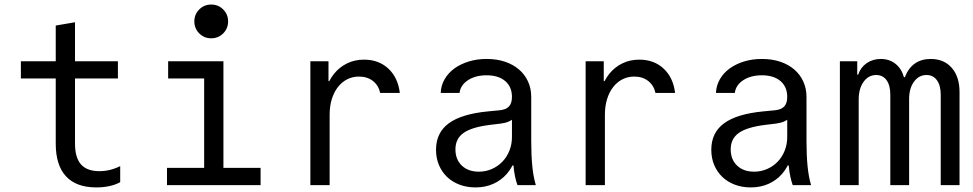

<svg xmlns="http://www.w3.org/2000/svg" viewBox="-20 -807 4240 837"><path d="M307 -181V-464.8H494V-540H307V-710L223 -695.6V-540H71V-464.8H223V-181Q223 -86.4 267.8 -38.2Q312.6 10 400 10Q429.8 10 456.3 4.4Q482.8 -1.2 504 -12.8V-82.8Q481.4 -71.6 458.8 -66.2Q436.2 -60.8 413.4 -60.8Q359.2 -60.8 333.1 -90.3Q307 -119.8 307 -181Z M708 0H1116V-75.2H954V-540H713V-464.8H870V-75.2H708ZM827.2 -713.6Q827.2 -682.8 848.6 -661.4Q869.9 -640 900.8 -640Q931.6 -640 953 -661.4Q974.4 -682.7 974.4 -713.6Q974.4 -744.4 953 -765.8Q931.7 -787.2 900.8 -787.2Q870 -787.2 848.6 -765.8Q827.2 -744.5 827.2 -713.6Z M1417 0V-306.8Q1417 -343.8 1426.3 -374.3Q1435.6 -404.8 1452.6 -426.9Q1469.6 -449 1493.1 -461.1Q1516.6 -473.2 1545 -473.2Q1581 -473.2 1605.6 -454.1Q1630.2 -435 1637.4 -402H1723Q1715 -468.6 1673.1 -507.8Q1631.2 -547 1567 -547Q1526.6 -547 1493.4 -530.9Q1460.2 -514.8 1436.7 -485.9Q1413.2 -457 1400.2 -416.2Q1387.2 -375.4 1387.2 -326L1420 -453.2H1412V-540H1333V0Z M2211.8 -384.6Q2211.8 -356.8 2198.7 -342.8Q2185.6 -328.8 2157.2 -326.2L2107.4 -321.4Q1992.2 -310.4 1936.5 -269.5Q1880.8 -228.6 1880.8 -154.2Q1880.8 -117.8 1893.5 -87.6Q1906.2 -57.4 1928.9 -35.7Q1951.6 -14 1983.3 -2Q2015 10 2052.8 10Q2095.6 10 2130.3 -5.5Q2165 -21 2189.4 -49.1Q2213.8 -77.2 2227.3 -116.8Q2240.8 -156.4 2240.8 -205.6L2188.4 -85.6H2218.4Q2220.8 -59 2225.2 -37.9Q2229.6 -16.8 2235.8 0H2315.8Q2305.2 -35.4 2300.5 -82.5Q2295.8 -129.6 2295.8 -193V-384.4Q2295.8 -421.6 2281.7 -452.1Q2267.6 -482.6 2242.1 -504.4Q2216.6 -526.2 2181 -538.1Q2145.4 -550 2101.4 -550Q2059 -550 2023.2 -538.9Q1987.4 -527.8 1960.6 -508.3Q1933.8 -488.8 1918.1 -461.4Q1902.4 -434 1901.2 -402H1983.4Q1987.6 -436.2 2020.3 -457.5Q2053 -478.8 2101.2 -478.8Q2152.8 -478.8 2182.3 -453.7Q2211.8 -428.6 2211.8 -384.6ZM2211.8 -313V-210Q2211.8 -177.8 2200.7 -150.1Q2189.6 -122.4 2170.2 -102.2Q2150.8 -82 2124.2 -70.3Q2097.6 -58.6 2067.6 -58.6Q2021 -58.6 1993.2 -85.2Q1965.4 -111.8 1965.4 -155.6Q1965.4 -202.8 2001.2 -227.8Q2037 -252.8 2116.2 -262.6L2163.8 -268.4Q2204 -273.4 2223 -295Q2242 -316.6 2242 -359.8Z M2617 0V-306.8Q2617 -343.8 2626.3 -374.3Q2635.6 -404.8 2652.6 -426.9Q2669.6 -449 2693.1 -461.1Q2716.6 -473.2 2745 -473.2Q2781 -473.2 2805.6 -454.1Q2830.2 -435 2837.4 -402H2923Q2915 -468.6 2873.1 -507.8Q2831.2 -547 2767 -547Q2726.6 -547 2693.4 -530.9Q2660.2 -514.8 2636.7 -485.9Q2613.2 -457 2600.2 -416.2Q2587.2 -375.4 2587.2 -326L2620 -453.2H2612V-540H2533V0Z M3411.8 -384.6Q3411.8 -356.8 3398.7 -342.8Q3385.6 -328.8 3357.2 -326.2L3307.4 -321.4Q3192.2 -310.4 3136.5 -269.5Q3080.8 -228.6 3080.8 -154.2Q3080.8 -117.8 3093.5 -87.6Q3106.2 -57.4 3128.9 -35.7Q3151.6 -14 3183.3 -2Q3215 10 3252.8 10Q3295.6 10 3330.3 -5.5Q3365 -21 3389.4 -49.1Q3413.8 -77.2 3427.3 -116.8Q3440.8 -156.4 3440.8 -205.6L3388.4 -85.6H3418.4Q3420.8 -59 3425.2 -37.9Q3429.6 -16.8 3435.8 0H3515.8Q3505.2 -35.4 3500.5 -82.5Q3495.8 -129.6 3495.8 -193V-384.4Q3495.8 -421.6 3481.7 -452.1Q3467.6 -482.6 3442.1 -504.4Q3416.6 -526.2 3381 -538.1Q3345.4 -550 3301.4 -550Q3259 -550 3223.2 -538.9Q3187.4 -527.8 3160.6 -508.3Q3133.8 -488.8 3118.1 -461.4Q3102.4 -434 3101.2 -402H3183.4Q3187.6 -436.2 3220.3 -457.5Q3253 -478.8 3301.2 -478.8Q3352.8 -478.8 3382.3 -453.7Q3411.8 -428.6 3411.8 -384.6ZM3411.8 -313V-210Q3411.8 -177.8 3400.7 -150.1Q3389.6 -122.4 3370.2 -102.2Q3350.8 -82 3324.2 -70.3Q3297.6 -58.6 3267.6 -58.6Q3221 -58.6 3193.2 -85.2Q3165.4 -111.8 3165.4 -155.6Q3165.4 -202.8 3201.2 -227.8Q3237 -252.8 3316.2 -262.6L3363.8 -268.4Q3404 -273.4 3423 -295Q3442 -316.6 3442 -359.8Z M3641.4 0H3723.4V-374.2Q3723.4 -420.6 3744.7 -450.3Q3766 -480 3799.6 -480Q3828.6 -480 3844.9 -457.4Q3861.2 -434.8 3861.2 -394.2V0H3943.2V-375.8Q3943.2 -421.8 3964.5 -450.9Q3985.8 -480 4019 -480Q4048 -480 4064.5 -457.1Q4081 -434.2 4081 -394.2V0H4163V-405.2Q4163 -472.2 4129.2 -511.1Q4095.4 -550 4037.2 -550Q3996.6 -550 3968.2 -530Q3939.8 -510 3924.6 -470.6H3920.6Q3910.2 -507.8 3883.6 -528.9Q3857 -550 3819.6 -550Q3785 -550 3758.5 -531.9Q3732 -513.8 3721 -481.6H3717V-540H3641.4Z"/></svg>

Font: CommitMonoV143 ExtLt
Style: Regular
Weight: 200
Monospace: yes
Designer: Eigil Nikolajsen
Foundry: Eigil Nikolajsen
Version: Version 1.143